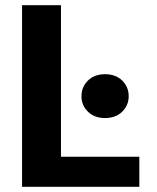

<svg xmlns="http://www.w3.org/2000/svg" viewBox="-20 -720 604 740"><path d="M65 0V-700H215V-116H517V0ZM385 -265Q344 -265 319 -289.5Q294 -314 294 -349Q294 -385 319 -409.5Q344 -434 385 -434Q426 -434 451 -409.5Q476 -385 476 -349Q476 -314 451 -289.5Q426 -265 385 -265Z"/></svg>

Font: DM Sans 24pt Black
Style: Regular
Weight: 900
Designer: Colophon Foundry, Jonny Pinhorn
Foundry: Colophon Foundry
Version: Version 4.004;gftools[0.9.30]